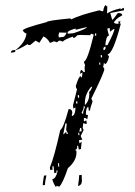

<svg xmlns="http://www.w3.org/2000/svg" viewBox="-20 -742 535 761"><path d="M249 -608.4 271.5 -610.4Q324.2 -627.9 324.2 -634.8L280.3 -624L279.3 -628.9Q248 -620.1 248 -613.3ZM212.9 -593.8Q222.7 -594.7 230 -595.7Q237.3 -596.7 244.1 -612.3L214.8 -613.3L211.9 -603.5ZM397.5 -562.5 406.2 -563.5Q433.6 -616.2 433.6 -627V-627.9L428.7 -626L416 -616.2L415 -630.9L405.3 -628.9Q405.3 -624 412.1 -600.6Q400.4 -600.6 397.5 -562.5ZM361.3 -600.6V-609.4H356.4V-600.6ZM390.6 -543Q398.4 -543.9 398.4 -553.7V-557.6Q389.6 -555.7 389.6 -548.8ZM384.8 -514.6 383.8 -523.4H378.9L379.9 -514.6ZM377.9 -485.4 377 -494.1H373L374 -485.4ZM316.4 -325.2Q334 -342.8 334 -369.1L333 -377.9Q337.9 -377.9 345.7 -398.4L340.8 -397.5Q316.4 -368.2 316.4 -335ZM289.1 -354.5 293.9 -355.5 293 -365.2 288.1 -364.3ZM282.2 -331.1 287.1 -332 286.1 -340.8 281.2 -339.8ZM305.7 -291 310.5 -293 309.6 -293.9Q309.6 -301.8 316.4 -316.4V-320.3H311.5V-316.4Q311.5 -309.6 303.7 -295.9ZM230.5 -209Q232.4 -209 242.2 -219.7L244.1 -210.9H249L248 -215.8Q242.2 -224.6 242.2 -229.5Q244.1 -243.2 244.1 -250V-252.9H239.3ZM293.9 -220.7 303.7 -221.7 301.8 -235.4 296.9 -234.4V-232.4Q296.9 -227.5 293.9 -220.7ZM294.9 -206.1 293.9 -215.8H290L291 -206.1ZM210.9 -81.1 214.8 -82 213.9 -95.7 210 -94.7ZM201.2 -1Q189.5 -18.6 187.5 -32.2Q201.2 -33.2 208 -62.5V-66.4L203.1 -65.4L204.1 -57.6L195.3 -55.7L192.4 -83H187.5L188.5 -69.3L178.7 -68.4L177.7 -78.1Q195.3 -120.1 218.8 -226.6Q231.4 -233.4 252 -309.6H253.9Q265.6 -309.6 266.6 -295.9Q264.6 -287.1 264.6 -282.2Q278.3 -283.2 279.3 -316.4L270.5 -311.5L269.5 -325.2L285.2 -387.7Q280.3 -395.5 280.3 -400.4Q292 -439.5 299.8 -440.4Q299.8 -435.5 304.7 -435.5Q306.6 -445.3 306.6 -455.1L297.9 -449.2V-455.1Q297.9 -463.9 304.7 -464.8Q308.6 -456.1 316.4 -456.1L315.4 -470.7Q315.4 -480.5 317.4 -484.4Q312.5 -493.2 312.5 -498Q326.2 -499 351.6 -604.5L342.8 -608.4Q337.9 -606.4 337.9 -602.5L296.9 -603.5L287.1 -602.5Q276.4 -591.8 273.4 -591.8Q269.5 -591.8 268.6 -596.7Q238.3 -586.9 228.5 -577.1Q219.7 -581.1 214.8 -581.1L205.1 -574.2Q198.2 -578.1 192.4 -578.1Q182.6 -572.3 177.7 -572.3Q168.9 -589.8 152.3 -597.7L135.7 -572.3L121.1 -581.1L99.6 -563.5H96.7Q89.8 -563.5 89.8 -567.4Q52.7 -544.9 41 -543Q81.1 -574.2 85 -609.4Q78.1 -609.4 70.3 -621.1Q70.3 -629.9 165 -654.3Q165 -660.2 257.8 -668.9H258.8Q260.7 -668.9 261.7 -665Q299.8 -683.6 374 -701.2Q381.8 -697.3 388.7 -697.3Q392.6 -721.7 400.4 -721.7Q400.4 -716.8 405.3 -716.8L404.3 -688.5Q420.9 -700.2 458 -709V-704.1Q461.9 -707 465.3 -709Q468.8 -710.9 470.7 -710.9L471.7 -701.2L417 -690.4L424.8 -663.1Q427.7 -663.1 446.3 -689.5L449.2 -690.4Q463.9 -690.4 464.8 -681.6Q435.5 -666 431.6 -651.4Q438.5 -647.5 446.3 -647.5L450.2 -648.4L449.2 -657.2H458L454.1 -648.4H459Q427.7 -528.3 406.2 -526.4L412.1 -517.6Q405.3 -489.3 395.5 -487.3Q395.5 -492.2 391.6 -492.2Q391.6 -487.3 388.7 -477.5L393.6 -468.8Q393.6 -455.1 341.8 -350.6Q346.7 -343.8 346.7 -338.9Q336.9 -313.5 336.9 -303.7H332L330.1 -318.4Q320.3 -316.4 320.3 -288.1L329.1 -285.2Q326.2 -274.4 326.2 -269.5L317.4 -274.4H312.5V-260.7L322.3 -264.6L324.2 -251Q316.4 -251 309.6 -253.9Q309.6 -243.2 307.6 -235.4L311.5 -226.6L299.8 -203.1Q302.7 -195.3 306.6 -188.5L293 -186.5L294.9 -173.8L303.7 -179.7Q303.7 -174.8 300.8 -151.4L292 -149.4L290 -164.1H285.2L286.1 -161.1Q286.1 -149.4 278.3 -148.4Q278.3 -145.5 280.3 -145.5H282.2L283.2 -137.7Q283.2 -104.5 249 -75.2Q228.5 -14.6 214.8 -2L204.1 -5.9Q204.1 -1 201.2 -1ZM23.4 -533.2Q23.4 -542 32.2 -543L41 -543.9V-542Q41 -535.2 34.7 -534.7Q28.3 -534.2 23.4 -533.2ZM289.1 -4.9Q293.9 -36.1 293.9 -47.9L303.7 -48.8L304.7 -26.4Q304.7 -7.8 289.1 -4.9ZM149.4 -7.8V-9.8Q149.4 -17.6 154.3 -45.9L164.1 -46.9Q158.2 -20.5 158.2 -10.7V-8.8Z"/></svg>

Font: Blackcraft
Style: Regular
Weight: 400
Designer: GGBotNet
Foundry: GGBotNet
Version: 1.00